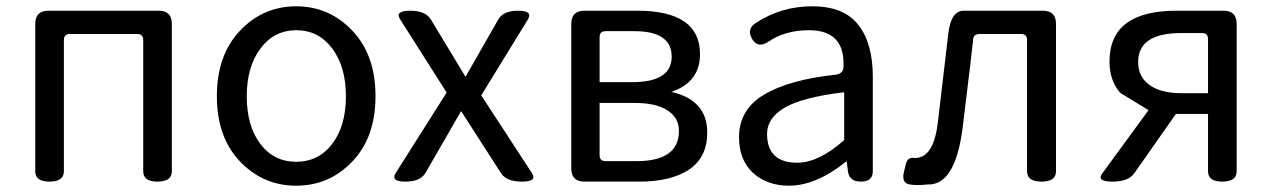

<svg xmlns="http://www.w3.org/2000/svg" viewBox="-20 -577 4041 610"><path d="M137 0Q92 0 92 -33V-501Q92 -543 134 -543H484Q526 -543 526 -501V-33Q526 0 480 0Q435 0 435 -33V-450Q435 -469 416 -469H202Q183 -469 183 -450V-33Q183 0 137 0Z M1099.5 -64Q1026 13 921 13Q816 13 742.5 -64Q669 -141 669 -271.5Q669 -402 742.5 -479.5Q816 -557 921 -557Q1026 -557 1099.5 -479.5Q1173 -402 1173 -271.5Q1173 -141 1099.5 -64ZM807 -120Q850 -63 921 -63Q992 -63 1035.5 -120Q1079 -177 1079 -271Q1079 -365 1035.5 -423Q992 -481 921.5 -481Q851 -481 807.5 -423Q764 -365 764 -271Q764 -177 807 -120Z M1237 -27 1399 -283 1251 -516Q1234 -543 1283 -543Q1332 -543 1349 -515L1459 -333L1563 -515Q1579 -543 1626 -543Q1674 -543 1657 -515L1509 -274L1670 -27Q1688 0 1638 0Q1588 0 1571 -28L1445 -224L1332 -28Q1316 0 1268 0Q1220 0 1237 -27Z M1837 0Q1795 0 1795 -42V-501Q1795 -543 1837 -543H2004Q2204 -543 2204 -405Q2204 -316 2113 -285Q2227 -259 2227 -156Q2227 -77 2169 -38Q2111 0 2012 0ZM1885 -316H1988Q2114 -316 2114 -397Q2114 -478 1995 -478H1904Q1885 -478 1885 -459ZM1885 -84Q1885 -65 1904 -65H2002Q2137 -65 2137 -161Q2137 -203 2101 -226Q2065 -250 1996 -250H1885Z M2487 13Q2417 13 2372 -28Q2328 -69 2328 -141Q2328 -229 2407 -276Q2487 -324 2637 -340Q2662 -344 2660 -371Q2662 -481 2550 -481Q2473 -481 2419 -443Q2387 -423 2369 -454Q2351 -486 2383 -505Q2462 -557 2561 -557Q2661 -557 2707 -498Q2753 -439 2753 -334V-33Q2753 0 2715 0Q2678 0 2674 -33L2670 -65Q2573 13 2487 13ZM2513 -60Q2581 -60 2662 -132V-284Q2529 -268 2473 -235Q2417 -202 2417 -152Q2417 -60 2513 -60Z M2927 9Q2895 13 2870 9Q2845 5 2851 -27L2858 -56Q2863 -79 2887 -75Q2947 -75 2960 -191Q2963 -216 2993 -472Q3002 -543 3042 -543H3293Q3335 -543 3335 -501V-33Q3335 0 3289 0Q3243 0 3243 -33V-450Q3243 -469 3224 -469H3093Q3074 -469 3072 -454L3063 -374Q3045 -222 3038 -168Q3014 13 2927 9Z M3863 0Q3818 0 3818 -33V-215H3716L3584 -27Q3566 0 3514 0Q3463 0 3482 -26L3629 -227L3539 -282Q3505 -321 3505 -382Q3505 -543 3718 -543H3867Q3909 -543 3909 -501V-33Q3909 0 3863 0ZM3733 -281H3818V-453Q3818 -472 3799 -472H3733Q3596 -472 3596 -380Q3596 -333 3632 -307Q3668 -281 3733 -281Z"/></svg>

Font: Swei Gothic CJK TC Regular
Style: Regular
Weight: 400
Version: Version 2.129